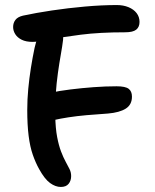

<svg xmlns="http://www.w3.org/2000/svg" viewBox="-20 -730 613 761"><path d="M221 11Q200 11 178.5 -4.5Q157 -20 135 -60Q121 -85 110 -116.5Q99 -148 93.5 -191.5Q88 -235 88 -294Q88 -336 92 -378Q96 -420 102.5 -461Q109 -502 117 -540Q127 -586 146 -606.5Q165 -627 194 -627Q218 -627 225 -610.5Q232 -594 230 -572Q227 -547 221 -513.5Q215 -480 209.5 -440.5Q204 -401 201 -358Q198 -315 199 -270Q200 -221 206.5 -187Q213 -153 222 -129.5Q231 -106 240 -89.5Q249 -73 255.5 -60Q262 -47 262 -32Q262 -14 252 -1.5Q242 11 221 11ZM193 -254Q162 -247 145 -253Q128 -259 121 -271Q114 -283 114 -296Q114 -312 121.5 -325.5Q129 -339 143 -349Q157 -359 177 -362Q215 -370 259.5 -375.5Q304 -381 351 -384.5Q398 -388 442 -388Q477 -388 490 -378Q503 -368 503 -347Q503 -315 478.5 -299.5Q454 -284 408 -280Q362 -277 323 -273.5Q284 -270 251.5 -265Q219 -260 193 -254ZM109 -564Q83 -564 66 -572.5Q49 -581 40.5 -594.5Q32 -608 32 -623Q32 -639 41 -651Q50 -663 71 -668Q122 -679 185.5 -688.5Q249 -698 316.5 -704Q384 -710 443 -710Q469 -710 489.5 -701.5Q510 -693 521.5 -678Q533 -663 533 -643Q533 -623 520 -612.5Q507 -602 476 -602Q375 -602 300.5 -592.5Q226 -583 178.5 -573.5Q131 -564 109 -564Z"/></svg>

Font: Shantell Sans Medium
Style: Regular
Weight: 500
Designer: Stephen Nixon, Anya Danilova, Shantell Martin
Foundry: Arrow Type
Version: Version 1.011;[c5ecc13dd]